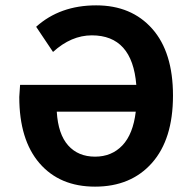

<svg xmlns="http://www.w3.org/2000/svg" viewBox="-20 -685 713 717"><path d="M339 -665Q471 -665 548.5 -577.5Q626 -490 626 -328Q626 -165 547.5 -76.5Q469 12 335 12Q203 12 127.5 -75.5Q52 -163 52 -323L55 -368H489Q474 -553 323 -553Q246 -553 178 -491L115 -585Q204 -665 339 -665ZM335 -100Q397 -100 437 -142Q477 -184 487 -268H192Q197 -184 234.5 -142Q272 -100 335 -100Z"/></svg>

Font: Assistant
Style: Bold
Weight: 700
Designer: Hebrew By Ben Nathan, Latin by Paul Hunt
Version: Version 2.001;PS 002.001;hotconv 1.0.88;makeotf.lib2.5.64775